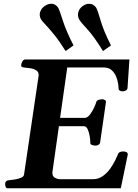

<svg xmlns="http://www.w3.org/2000/svg" viewBox="-20 -1013 741 1033"><path d="M232.9 -334 231.9 -378.9H439Q452.1 -380.9 464.6 -397.5Q477.1 -414.1 486.1 -433.6Q495.1 -453.1 497.6 -462.9Q500 -472.7 510.7 -475.8Q521.5 -479 531.2 -479Q536.6 -479 543.9 -474.9Q551.3 -470.7 549.8 -462.4L518.6 -246.1Q517.1 -237.8 509 -233.6Q501 -229.5 495.6 -229.5Q485.4 -229.5 475.3 -232.9Q465.3 -236.3 465.8 -245.6Q466.3 -256.3 463.1 -277.3Q460 -298.3 452.4 -316.2Q444.8 -334 431.2 -334ZM341.8 -649.9 261.7 -85.4Q261.7 -64.9 273.7 -57.6Q285.6 -50.3 299.8 -48.8H480Q510.3 -48.8 533.9 -66.2Q557.6 -83.5 574.5 -107.9Q591.3 -132.3 601.3 -153.6Q611.3 -174.8 614.3 -182.1Q617.2 -191.4 625.2 -194.8Q633.3 -198.2 641.1 -198.2Q668 -198.2 667.5 -181.6L629.9 0H21Q12.7 0 9.8 -9.8Q6.8 -19.5 7.8 -24.9Q8.8 -41 25.9 -43Q42 -44.4 61 -47.6Q80.1 -50.8 94.2 -57.1Q108.4 -63.5 109.4 -74.2L188 -606.9Q189 -626 175 -634.5Q161.1 -643.1 142.3 -646Q123.5 -648.9 108.9 -649.9Q93.8 -651.4 93.8 -660.6Q93.8 -670.9 100.1 -681.9Q106.4 -692.9 115.2 -692.9H676.3L666 -538.1Q664.6 -529.8 655.8 -525.6Q647 -521.5 640.6 -521.5Q632.8 -521.5 625.5 -524.9Q618.2 -528.3 617.7 -537.6Q618.2 -544.9 615.5 -563Q612.8 -581.1 604.7 -601.1Q596.7 -621.1 580.8 -635.5Q564.9 -649.9 538.6 -649.9ZM333 -738.3Q300.8 -790 272.9 -824.5Q245.1 -858.9 226.1 -878.9Q207 -898.9 201.7 -907.2Q193.8 -919.9 193.8 -934.6Q193.8 -946.8 200.4 -959Q207 -971.2 221.2 -981Q238.3 -992.7 254.9 -992.7Q268.1 -992.7 277.6 -986.6Q287.1 -980.5 293 -971.2Q300.3 -958.5 317.9 -902.8Q335.4 -847.2 375.5 -768.6ZM534.2 -738.3Q486.3 -815.9 450.2 -855.2Q414.1 -894.5 406.7 -907.2Q399.4 -919.9 399.4 -934.1Q399.4 -946.3 405.5 -958.5Q411.6 -970.7 425.8 -981Q442.4 -992.7 459.5 -992.7Q472.2 -992.7 481.9 -986.6Q491.7 -980.5 497.6 -971.2Q505.4 -959 521.2 -903.1Q537.1 -847.2 577.1 -768.6Z"/></svg>

Font: Gelasio SemiBold
Style: Italic
Weight: 600
Italic angle: -8.5°
Designer: Eben Sorkin
Foundry: Eben Sorkin
Version: Version 1.008